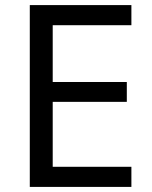

<svg xmlns="http://www.w3.org/2000/svg" viewBox="-20 -734 596 754"><path d="M496 0H97V-714H496V-635H187V-412H478V-334H187V-79H496Z"/></svg>

Font: Noto Sans Tifinagh Ghat
Style: Regular
Weight: 400
Designer: JamraPatel
Foundry: JamraPatel LLC
Version: Version 2.006; ttfautohint (v1.8.4.7-5d5b)